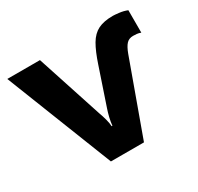

<svg xmlns="http://www.w3.org/2000/svg" viewBox="-122 -688 860 833"><g transform="rotate(-30 308.0 -271.5)"><path d="M533.2 -543Q541.5 -543 563.2 -540.5Q585 -538.1 604 -530.3V-418Q593.8 -421.9 584.2 -422.9Q574.7 -423.8 565.9 -423.8Q544.9 -423.8 532.5 -410.4Q520 -397 508.8 -366.7L376 0H210.4L0 -534.7H163.6L271 -206.1Q277.3 -189.5 283.2 -167.7Q289.1 -146 289.6 -130.9H293.5Q294.9 -148.4 300 -169.9Q305.2 -191.4 311 -208L372.6 -390.6Q391.6 -447.8 411.1 -481.2Q430.7 -514.6 459.2 -528.8Q487.8 -543 533.2 -543Z"/></g></svg>

Font: Lunasima
Style: Bold
Weight: 700
Designer: The DocRepair Project, Monotype Design Team
Foundry: Google
Version: Version 2.009